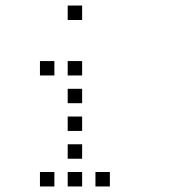

<svg xmlns="http://www.w3.org/2000/svg" viewBox="-20 -696 640 692"><path d="M225 -676Q224 -676 224 -676Q224 -676 224 -675V-625Q224 -624 224 -624Q224 -624 225 -624H275Q276 -624 276 -624Q276 -624 276 -625V-675Q276 -676 276 -676Q276 -676 275 -676ZM125 -476Q124 -476 124 -476Q124 -476 124 -475V-425Q124 -424 124 -424Q124 -424 125 -424H175Q176 -424 176 -424Q176 -424 176 -425V-475Q176 -476 176 -476Q176 -476 175 -476ZM225 -476Q224 -476 224 -476Q224 -476 224 -475V-425Q224 -424 224 -424Q224 -424 225 -424H275Q276 -424 276 -424Q276 -424 276 -425V-475Q276 -476 276 -476Q276 -476 275 -476ZM225 -376Q224 -376 224 -376Q224 -376 224 -375V-325Q224 -324 224 -324Q224 -324 225 -324H275Q276 -324 276 -324Q276 -324 276 -325V-375Q276 -376 276 -376Q276 -376 275 -376ZM225 -276Q224 -276 224 -276Q224 -276 224 -275V-225Q224 -224 224 -224Q224 -224 225 -224H275Q276 -224 276 -224Q276 -224 276 -225V-275Q276 -276 276 -276Q276 -276 275 -276ZM225 -176Q224 -176 224 -176Q224 -176 224 -175V-125Q224 -124 224 -124Q224 -124 225 -124H275Q276 -124 276 -124Q276 -124 276 -125V-175Q276 -176 276 -176Q276 -176 275 -176ZM125 -76Q124 -76 124 -76Q124 -76 124 -75V-25Q124 -24 124 -24Q124 -24 125 -24H175Q176 -24 176 -24Q176 -24 176 -25V-75Q176 -76 176 -76Q176 -76 175 -76ZM225 -76Q224 -76 224 -76Q224 -76 224 -75V-25Q224 -24 224 -24Q224 -24 225 -24H275Q276 -24 276 -24Q276 -24 276 -25V-75Q276 -76 276 -76Q276 -76 275 -76ZM325 -76Q324 -76 324 -76Q324 -76 324 -75V-25Q324 -24 324 -24Q324 -24 325 -24H375Q376 -24 376 -24Q376 -24 376 -25V-75Q376 -76 376 -76Q376 -76 375 -76Z"/></svg>

Font: Doto
Style: Regular
Weight: 400
Monospace: yes
Version: Version 1.000